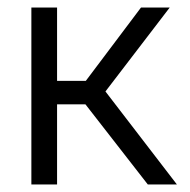

<svg xmlns="http://www.w3.org/2000/svg" viewBox="-20 -488 503 508"><path d="M448 0H371L206 -212H131V0H63V-468H131V-274H207L353 -468H429L259 -246Z"/></svg>

Font: Didact Gothic
Style: Regular
Weight: 400
Designer: Daniel Johnson
Foundry: Daniel Johnson
Version: Version 2.101;PS 002.101;hotconv 1.0.88;makeotf.lib2.5.64775